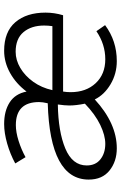

<svg xmlns="http://www.w3.org/2000/svg" viewBox="156 -742 598 951"><g transform="rotate(-90 455.5 -266.0)"><path d="M42 -126Q42 -318 420 -329Q426 -355 426 -372Q426 -487 312 -487Q277 -487 234 -473.5Q191 -460 153 -439L122 -490Q168 -515 220.5 -530Q273 -545 317 -545Q382 -545 424.5 -517.5Q467 -490 478 -434Q517 -486 570 -515.5Q623 -545 680 -545Q774 -545 821.5 -489.5Q869 -434 869 -340Q869 -296 856 -253H478Q475 -234 475 -216Q475 -139 519.5 -91.5Q564 -44 638 -44Q712 -44 777 -88L807 -45Q729 13 629 13Q566 13 514 -18Q462 -49 439 -96Q320 13 197 13Q132 13 87 -23Q42 -59 42 -126ZM418 -145Q409 -189 409 -222Q409 -244 414 -279Q280 -277 196 -242Q112 -207 112 -136Q112 -92 142.5 -68Q173 -44 219 -44Q261 -44 313 -69Q365 -94 418 -145ZM805 -347Q805 -410 772.5 -449Q740 -488 675 -488Q634 -488 595 -465Q556 -442 526.5 -401Q497 -360 485 -306H802Q805 -327 805 -347Z"/></g></svg>

Font: Nebula Sans Book
Style: Regular
Weight: 400
Italic angle: -9°
Designer: Paul D. Hunt for Adobe (as Source Sans)
Foundry: Nebula Entertainment & Broadcasting LLC
Version: Version 1.010